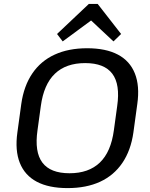

<svg xmlns="http://www.w3.org/2000/svg" viewBox="-20 -955 770 983"><path d="M326 8Q230 8 168.5 -24.5Q107 -57 81.5 -121Q56 -185 69 -277L89 -423Q102 -515 145.5 -579Q189 -643 260 -675.5Q331 -708 426 -708Q522 -708 583.5 -675.5Q645 -643 670.5 -579Q696 -515 683 -423L663 -277Q650 -185 606.5 -121Q563 -57 492.5 -24.5Q422 8 326 8ZM336 -68Q434 -68 491 -122.5Q548 -177 563 -288L580 -412Q596 -523 555 -577.5Q514 -632 416 -632Q318 -632 261 -577.5Q204 -523 189 -412L172 -288Q156 -177 197 -122.5Q238 -68 336 -68ZM272 -781 435 -935H480L600 -781L561 -743L423 -872H476L301 -743Z"/></svg>

Font: Pathway Extreme 28pt Medium
Style: Italic
Weight: 500
Italic angle: -8°
Designer: Eduardo Rodriguez Tunni
Foundry: Eduardo Rodriguez Tunni
Version: Version 1.001;gftools[0.9.26]